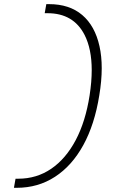

<svg xmlns="http://www.w3.org/2000/svg" viewBox="-20 -811 626 929"><path d="M47.4 97.7 55.2 53.7H68.4Q157.2 53.7 227.8 5.6Q298.3 -42.5 346.2 -132.8Q394 -223.1 413.6 -349.6Q423.8 -416 423.8 -471.7Q423.8 -574.2 389.2 -642.1Q335.4 -747.1 210 -747.1H196.3L204.1 -791H217.3Q315.9 -791 377.7 -738.5Q439.5 -686 461.4 -587.4Q472.2 -539.1 472.2 -481Q472.2 -420.4 460.4 -349.6Q438 -209 383.1 -108.9Q328.1 -8.8 246.1 44.4Q164.1 97.7 61 97.7Z"/></svg>

Font: CaskaydiaCove NF ExtraLight
Style: Italic
Weight: 200
Italic angle: -10°
Designer: Aaron Bell
Foundry: Saja Typeworks
Version: Version 2111.001; VTT 6.35;Nerd Fonts 3.2.1